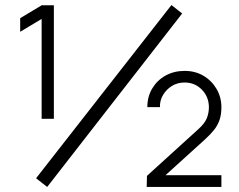

<svg xmlns="http://www.w3.org/2000/svg" viewBox="-20 -741 948 761"><path d="M145 -270V-666L60 -615V-669L145 -720H193.5V-270ZM561.5 0 562.5 -44 765 -228Q791 -251 799.5 -272Q808 -293 808 -315.5Q808 -357 780.2 -385.5Q752.5 -414 711.5 -414Q683.5 -414 661.2 -400.2Q639 -386.5 626 -364.2Q613 -342 614 -316.5H564Q564 -358 583.5 -390.5Q603 -423 636.2 -441.5Q669.5 -460 712 -460Q753.5 -460 786.2 -440.8Q819 -421.5 838.2 -388.8Q857.5 -356 857.5 -315.5Q857.5 -287 850.2 -265.8Q843 -244.5 828.5 -226.2Q814 -208 792 -188L605 -18.5L594 -46.5H857.5V0ZM167 0 123 -34.5 659.5 -721 702 -687.5Z"/></svg>

Font: Manrope ExtraLight Light
Style: Regular
Weight: 300
Version: Version 4.504